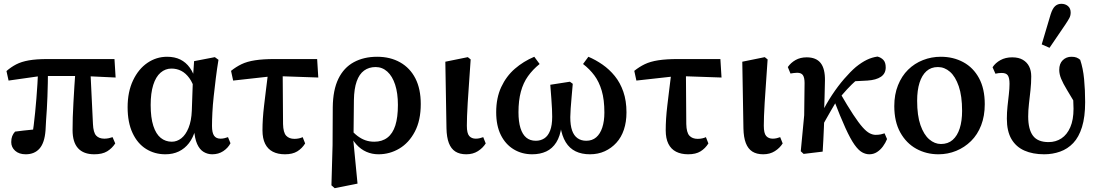

<svg xmlns="http://www.w3.org/2000/svg" viewBox="-20 -796 5764 1008"><path d="M115 14Q80 14 59.5 -4.5Q39 -23 39 -50Q39 -68 44 -81Q49 -94 59 -105Q79 -108 103 -110.5Q127 -113 151.5 -115.5Q176 -118 198 -119L147 -75Q153 -106 157 -138.5Q161 -171 164.5 -206Q168 -241 171 -278Q174 -315 176.5 -355Q179 -395 180 -438H232Q232 -396 231 -359.5Q230 -323 229 -289Q228 -255 226 -224.5Q224 -194 222 -165.5Q220 -137 219 -111Q214 -46 187.5 -16Q161 14 115 14ZM25 -373 14 -423Q38 -444 65 -458Q92 -472 131 -479Q170 -486 230 -486H581L587 -389L417 -397H194ZM475 14Q419 14 390 -17.5Q361 -49 361 -113Q361 -144 362 -180Q363 -216 365.5 -257Q368 -298 370.5 -343Q373 -388 377 -437H454L468 -145Q470 -100 485 -84Q500 -68 528 -68Q540 -68 551.5 -70.5Q563 -73 571 -76L585 -43Q568 -17 542.5 -1.5Q517 14 475 14Z M848 14Q792 14 747 -14Q702 -42 676 -97.5Q650 -153 650 -233Q650 -314 678.5 -374Q707 -434 754 -466Q801 -498 857 -498Q897 -498 926.5 -483.5Q956 -469 976.5 -440.5Q997 -412 1007 -372H1026L1004 -319Q993 -360 974 -386Q955 -412 931.5 -424Q908 -436 880 -436Q848 -436 823 -414.5Q798 -393 784.5 -350Q771 -307 771 -245Q771 -178 785 -135Q799 -92 824 -72Q849 -52 882 -52Q909 -52 932 -70Q955 -88 970 -125Q985 -162 987 -215L993 -387L999 -475L1108 -496L1127 -482Q1119 -434 1113 -385Q1107 -336 1102 -290.5Q1097 -245 1095 -205Q1093 -165 1093 -135Q1093 -99 1104 -83.5Q1115 -68 1138 -68Q1149 -68 1158.5 -70.5Q1168 -73 1177 -76L1190 -44Q1177 -19 1152 -2.5Q1127 14 1094 14Q1070 14 1049 1.5Q1028 -11 1015 -40Q1002 -69 999 -117L1006 -116Q994 -73 972 -44.5Q950 -16 919 -1Q888 14 848 14Z M1204 -373 1193 -424Q1219 -445 1248 -459Q1277 -473 1319 -479.5Q1361 -486 1421 -486H1645L1651 -389L1420 -397ZM1476 14Q1439 14 1412.5 0.5Q1386 -13 1372 -41Q1358 -69 1358 -112Q1358 -141 1360 -173Q1362 -205 1366.5 -242.5Q1371 -280 1376.5 -325.5Q1382 -371 1389 -426H1464L1466 -145Q1467 -100 1482.5 -83.5Q1498 -67 1526 -67Q1538 -67 1549.5 -69.5Q1561 -72 1569 -76L1582 -43Q1566 -17 1541 -1.5Q1516 14 1476 14Z M1720 177 1726 -34 1727 -233Q1728 -324 1756.5 -382.5Q1785 -441 1837.5 -469.5Q1890 -498 1960 -498Q2029 -498 2081 -468.5Q2133 -439 2161 -384Q2189 -329 2189 -250Q2189 -164 2158 -105Q2127 -46 2076.5 -16Q2026 14 1967 14Q1933 14 1903.5 1Q1874 -12 1851 -37.5Q1828 -63 1813 -100H1804L1814 -125Q1836 -98 1856.5 -82.5Q1877 -67 1898.5 -59.5Q1920 -52 1945 -52Q1986 -52 2014 -73.5Q2042 -95 2055.5 -137.5Q2069 -180 2069 -245Q2069 -307 2054.5 -351.5Q2040 -396 2013.5 -420Q1987 -444 1952 -444Q1917 -444 1891.5 -425.5Q1866 -407 1852.5 -368.5Q1839 -330 1838 -271L1836 -78L1834 -69L1857 168L1737 192Z M2428 14Q2393 14 2370.5 -0.5Q2348 -15 2336.5 -45Q2325 -75 2324 -122L2318 -472L2436 -496L2451 -484Q2446 -409 2442 -353Q2438 -297 2435.5 -256.5Q2433 -216 2432 -186.5Q2431 -157 2431 -136Q2431 -96 2443.5 -82Q2456 -68 2478 -68Q2489 -68 2499 -70.5Q2509 -73 2517 -76L2530 -43Q2515 -19 2489 -2.5Q2463 14 2428 14Z M2774 14Q2720 14 2677 -12Q2634 -38 2609.5 -87Q2585 -136 2585 -207Q2585 -282 2611.5 -339Q2638 -396 2683 -435Q2728 -474 2785 -498L2813 -460Q2777 -431 2752 -396Q2727 -361 2714.5 -314.5Q2702 -268 2702 -207Q2702 -157 2712.5 -123.5Q2723 -90 2743 -73.5Q2763 -57 2793 -57Q2818 -57 2837.5 -69.5Q2857 -82 2868 -110Q2879 -138 2879 -183Q2879 -200 2878 -223.5Q2877 -247 2874.5 -279.5Q2872 -312 2869 -351L2972 -367L2987 -356Q2984 -321 2981 -287.5Q2978 -254 2976 -226Q2974 -198 2974 -181Q2974 -138 2983.5 -111Q2993 -84 3012 -70.5Q3031 -57 3058 -57Q3089 -57 3110 -75Q3131 -93 3142 -126.5Q3153 -160 3153 -205Q3153 -273 3139 -320Q3125 -367 3100.5 -400Q3076 -433 3041 -460L3069 -498Q3107 -482 3143 -457Q3179 -432 3207.5 -397Q3236 -362 3252.5 -314.5Q3269 -267 3269 -206Q3269 -156 3255.5 -115.5Q3242 -75 3216 -46.5Q3190 -18 3155 -2Q3120 14 3077 14Q3034 14 3002 -1.5Q2970 -17 2950 -49.5Q2930 -82 2922 -133H2928Q2921 -81 2900.5 -48.5Q2880 -16 2848 -1Q2816 14 2774 14Z M3321 -373 3310 -424Q3336 -445 3365 -459Q3394 -473 3436 -479.5Q3478 -486 3538 -486H3762L3768 -389L3537 -397ZM3593 14Q3556 14 3529.5 0.5Q3503 -13 3489 -41Q3475 -69 3475 -112Q3475 -141 3477 -173Q3479 -205 3483.5 -242.5Q3488 -280 3493.5 -325.5Q3499 -371 3506 -426H3581L3583 -145Q3584 -100 3599.5 -83.5Q3615 -67 3643 -67Q3655 -67 3666.5 -69.5Q3678 -72 3686 -76L3699 -43Q3683 -17 3658 -1.5Q3633 14 3593 14Z M3987 14Q3952 14 3929.5 -0.5Q3907 -15 3895.5 -45Q3884 -75 3883 -122L3877 -472L3995 -496L4010 -484Q4005 -409 4001 -353Q3997 -297 3994.5 -256.5Q3992 -216 3991 -186.5Q3990 -157 3990 -136Q3990 -96 4002.5 -82Q4015 -68 4037 -68Q4048 -68 4058 -70.5Q4068 -73 4076 -76L4089 -43Q4074 -19 4048 -2.5Q4022 14 3987 14Z M4199 12 4184 -2 4202 -191 4204 -360Q4204 -388 4195.5 -401Q4187 -414 4165 -414Q4156 -414 4146.5 -412.5Q4137 -411 4130 -410L4116 -444Q4132 -467 4157 -481Q4182 -495 4215 -495Q4265 -495 4288.5 -465Q4312 -435 4311 -373Q4310 -334 4309 -287Q4308 -240 4306 -195L4308 -191Q4307 -160 4305.5 -126.5Q4304 -93 4302.5 -61Q4301 -29 4299 0ZM4284 -109 4254 -159H4273L4293 -201Q4317 -250 4348 -297Q4379 -344 4412 -382Q4445 -420 4473 -444Q4504 -469 4531 -482Q4558 -495 4587 -499Q4606 -494 4618 -481Q4630 -468 4630 -442Q4630 -410 4605 -393Q4580 -376 4534 -373L4438 -368L4533 -420Q4504 -400 4477.5 -376.5Q4451 -353 4427 -327Q4403 -301 4380 -272L4371 -264Q4356 -239 4342 -214.5Q4328 -190 4313.5 -164.5Q4299 -139 4284 -109ZM4544 14Q4525 14 4506 3.5Q4487 -7 4466 -36.5Q4445 -66 4418.5 -124Q4392 -182 4356 -276L4389 -310Q4430 -239 4459 -195Q4488 -151 4508.5 -128Q4529 -105 4545.5 -96.5Q4562 -88 4577 -88Q4592 -88 4604 -90.5Q4616 -93 4624 -96L4637 -66Q4629 -46 4615.5 -27.5Q4602 -9 4584 2.5Q4566 14 4544 14Z M4907 14Q4843 14 4790.5 -15Q4738 -44 4706.5 -100.5Q4675 -157 4675 -239Q4675 -300 4694.5 -348.5Q4714 -397 4747.5 -430Q4781 -463 4825.5 -480.5Q4870 -498 4919 -498Q4985 -498 5037.5 -469.5Q5090 -441 5120 -385.5Q5150 -330 5150 -249Q5150 -187 5131 -138Q5112 -89 5078 -55.5Q5044 -22 5000 -4Q4956 14 4907 14ZM4920 -40Q4957 -40 4981.5 -61.5Q5006 -83 5018.5 -122Q5031 -161 5031 -214Q5031 -292 5013.5 -343Q4996 -394 4967.5 -419Q4939 -444 4904 -444Q4868 -444 4844 -422.5Q4820 -401 4807.5 -361.5Q4795 -322 4795 -267Q4795 -189 4812.5 -139Q4830 -89 4858.5 -64.5Q4887 -40 4920 -40Z M5462 14Q5402 14 5358 -5.5Q5314 -25 5290 -66Q5266 -107 5266 -173Q5266 -206 5269.5 -238.5Q5273 -271 5276.5 -301Q5280 -331 5280 -356Q5280 -386 5271.5 -399.5Q5263 -413 5239 -413Q5231 -413 5222 -412Q5213 -411 5206 -409L5191 -443Q5206 -466 5232.5 -480.5Q5259 -495 5294 -495Q5328 -495 5350 -482Q5372 -469 5383 -447Q5394 -425 5394 -395Q5394 -359 5390 -322.5Q5386 -286 5382 -251Q5378 -216 5378 -185Q5378 -117 5403 -83.5Q5428 -50 5485 -50Q5523 -50 5552.5 -69.5Q5582 -89 5599 -128Q5616 -167 5616 -225Q5616 -249 5614.5 -271.5Q5613 -294 5610 -320L5635 -318V-235Q5603 -289 5582 -323.5Q5561 -358 5551 -382.5Q5541 -407 5541 -429Q5541 -462 5559.5 -480Q5578 -498 5605 -498Q5621 -498 5631.5 -494Q5642 -490 5651 -482Q5666 -438 5671.5 -381Q5677 -324 5677 -260Q5677 -182 5660.5 -129Q5644 -76 5614.5 -45Q5585 -14 5545.5 0Q5506 14 5462 14ZM5449 -563 5496 -721Q5506 -752 5519.5 -764Q5533 -776 5552 -776Q5573 -776 5587 -764Q5601 -752 5601 -730Q5601 -714 5594 -701Q5587 -688 5573 -667L5490 -545Z"/></svg>

Font: Source Serif 4 18pt SemiBold
Style: Regular
Weight: 600
Designer: Frank Grießhammer
Foundry: Adobe Systems Incorporated
Version: Version 4.004;hotconv 1.0.116;makeotfexe 2.5.65601